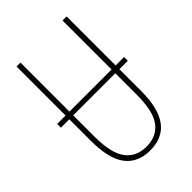

<svg xmlns="http://www.w3.org/2000/svg" viewBox="-215 -803 903 903"><g transform="rotate(-45 236.5 -352.0)"><path d="M459 -363H403V-217Q403 10 236 10Q154 10 112 -45.5Q70 -101 70 -217V-363H14V-388H70V-714H96V-388H376V-714H403V-388H459ZM376 -363H96V-221Q96 -112 132 -63.5Q168 -15 236 -15Q303 -15 339.5 -62Q376 -109 376 -221Z"/></g></svg>

Font: Noto Sans Display Thin Cond
Style: Regular
Weight: 250
Width: 3
Designer: Monotype Design team
Foundry: Monotype Imaging Inc.
Version: Version 1.000